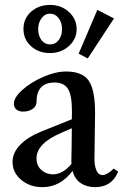

<svg xmlns="http://www.w3.org/2000/svg" viewBox="-20 -752 507 783"><path d="M184.1 -535.6Q137.2 -535.6 106.4 -563.7Q75.7 -591.8 75.7 -633.8Q75.7 -676.8 106.9 -704.3Q138.2 -731.9 184.1 -731.9Q230 -731.9 261.2 -703.1Q292.5 -674.3 292.5 -633.8Q292.5 -591.8 260.5 -563.7Q228.5 -535.6 184.1 -535.6ZM337.9 -513.7 300.8 -533.2 377 -711.9 444.8 -676.8ZM184.1 -570.8Q206.1 -570.8 219.5 -588.6Q232.9 -606.4 232.9 -633.8Q232.9 -660.6 218.8 -678.5Q204.6 -696.3 184.1 -696.3Q163.1 -696.3 149.4 -677.5Q135.7 -658.7 135.7 -633.8Q135.7 -606 149.2 -588.4Q162.6 -570.8 184.1 -570.8ZM153.3 11.2Q102.1 11.2 66.7 -18.3Q31.2 -47.9 31.2 -91.8Q31.2 -129.4 62.5 -161.6Q93.8 -193.8 152.3 -217.3L272.9 -265.6Q273.4 -276.4 273.4 -298.3Q273.4 -363.8 257.1 -389.6Q240.7 -415.5 203.1 -415.5Q128.9 -415.5 128.9 -336.4Q128.9 -318.4 112.8 -307.6Q96.7 -296.9 74.2 -296.9Q56.6 -296.9 46.6 -305.7Q36.6 -314.5 36.6 -329.1Q36.6 -354 70.8 -385Q105 -416 155.8 -438.2Q206.5 -460.4 249.5 -460.4Q315.4 -460.4 341.6 -423.3Q367.7 -386.2 367.7 -291.5Q367.7 -259.8 365.2 -106.9Q364.7 -78.1 372.8 -58.1Q380.9 -38.1 398.4 -38.1Q407.2 -38.1 419.9 -45.4Q432.6 -52.7 443.4 -64.5L461.9 -52.2Q436.5 11.2 367.7 11.2Q334 11.2 309.6 -4.9Q285.2 -21 275.9 -55.2Q226.1 11.2 153.3 11.2ZM128.9 -106.4Q128.9 -76.2 148.9 -58.6Q168.9 -41 195.3 -41Q235.8 -41 271.5 -83.5Q271 -87.4 271 -95.7Q271.5 -117.7 272.2 -162.1Q272.9 -206.5 272.9 -229L231.4 -210.9Q128.9 -167.5 128.9 -106.4Z"/></svg>

Font: Elstob 8pt Medium
Style: Regular
Weight: 500
Designer: Peter S. Baker
Version: Version 1.015